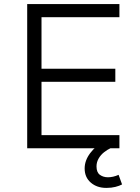

<svg xmlns="http://www.w3.org/2000/svg" viewBox="-20 -725 686 939"><path d="M113 0V-705H564V-641H183V-389H544V-325H183V-64H564V0ZM500 194Q454 194 424 168Q394 142 394 99Q394 60 421 24Q448 -12 492 -35L520 0Q505 7 489 19.5Q473 32 462.5 50Q452 68 452 89Q452 118 468.5 130Q485 142 508 142Q520 142 533.5 139Q547 136 560 130L577 177Q564 184 544.5 189Q525 194 500 194Z"/></svg>

Font: Nunito Sans 7pt Light
Style: Regular
Weight: 300
Designer: Vernon Adams
Foundry: Vernon Adams
Version: Version 3.101;gftools[0.9.27]